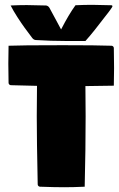

<svg xmlns="http://www.w3.org/2000/svg" viewBox="-20 -776 494 798"><path d="M14.6 -511.7Q14.6 -551 15.6 -585.9Q62.3 -588.1 241.7 -588.1Q383.5 -588.1 443.4 -585.9Q447.3 -585.9 450.2 -583Q453.1 -580.1 453.1 -576.2Q454.1 -521 454.1 -493.2Q454.1 -453.4 453.1 -419.9Q437.3 -419.2 335 -418.2Q335.9 -365.5 335.9 -293Q335.9 -156.2 332 0Q285.6 2.2 246.6 2.2Q206.3 2.2 146.5 0Q142.6 0 139.6 -2.9Q136.7 -5.9 136.7 -9.8Q132.8 -193.4 132.8 -293Q132.8 -338.1 133.8 -419.2Q77.6 -420.4 25.4 -421.9Q21.5 -421.9 18.6 -424.8Q15.6 -427.7 15.6 -431.6Q14.6 -487.8 14.6 -511.7ZM24.2 -753.2Q58.6 -754.9 91.3 -754.9Q118.2 -754.9 170.7 -753.2Q174.6 -753.2 179 -750.4Q183.3 -747.6 185.5 -743.4Q193.8 -727.5 210 -698.1Q226.1 -668.7 233.9 -653.6Q266.1 -716.3 293.7 -754.2Q330.3 -755.9 363.5 -755.9Q391.6 -755.9 442.1 -754.2Q447.3 -754.2 447.3 -750Q447.3 -748.5 444.8 -744.5Q442.4 -740.5 438.2 -734.9Q434.1 -729.2 430.3 -724.2Q426.5 -719.2 422 -713.6Q417.5 -708 416.3 -706.3Q369.6 -644.3 335.2 -605.7H249.8Q192.1 -605.7 128.7 -609.6Q120.1 -610.1 113.8 -618.4Q93.8 -644.8 81.1 -662.4Q68.4 -679.9 52 -705.3Q35.6 -730.7 24.2 -753.2Z"/></svg>

Font: Digitalt
Style: Medium
Weight: 500
Designer: gluk
Foundry: gluk
Version: Version 0.60